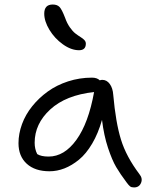

<svg xmlns="http://www.w3.org/2000/svg" viewBox="-20 -739 655 841"><path d="M326.2 -519Q291.5 -519 255.4 -544.9Q219.2 -570.8 196.5 -608.4Q173.8 -646 173.8 -679.2Q173.8 -719.2 210.9 -719.2Q230.5 -719.2 240.7 -708.5Q251 -697.8 265.1 -661.1Q273.4 -637.2 285.9 -619.4Q298.3 -601.6 310.1 -592.5Q321.8 -583.5 332.5 -576.9Q343.3 -570.3 349.6 -563.5Q356 -556.6 356 -547.9Q356 -519 326.2 -519ZM196.8 11.2Q133.3 11.2 97.2 -21.7Q61 -54.7 61 -111.8Q61 -153.3 76.4 -195.3Q91.8 -237.3 121.1 -273.7Q150.4 -310.1 189.2 -338.1Q228 -366.2 278.3 -382.6Q328.6 -398.9 382.8 -398.9Q405.3 -398.9 417 -387.2Q422.9 -389.2 428.2 -389.2Q447.8 -389.2 460.9 -371.1Q474.1 -353 476.1 -323.2Q486.8 -202.6 509.8 -127.9Q532.7 -53.2 590.8 23.9Q606 42.5 597.7 62.3Q589.4 82 566.9 82Q555.7 82 549.8 77.4Q543.9 72.8 535.2 61Q506.3 22.5 488.8 -7.3Q471.2 -37.1 453.1 -91.3Q435.1 -145.5 426.8 -213.9Q410.2 -154.8 383.8 -110.1Q357.4 -65.4 326.2 -39.8Q294.9 -14.2 262.5 -1.5Q230 11.2 196.8 11.2ZM131.8 -113.8Q131.8 -85.9 143.1 -64Q160.2 -53.2 192.9 -53.2Q261.7 -53.2 314.7 -126.5Q367.7 -199.7 392.1 -335.9Q268.1 -322.3 200 -259.5Q131.8 -196.8 131.8 -113.8Z"/></svg>

Font: Shantell Sans Irregular Bouncy
Style: Regular
Weight: 300
Designer: Stephen Nixon, Anya Danilova, Shantell Martin
Foundry: Arrow Type
Version: Version 1.006;[9816181b4]